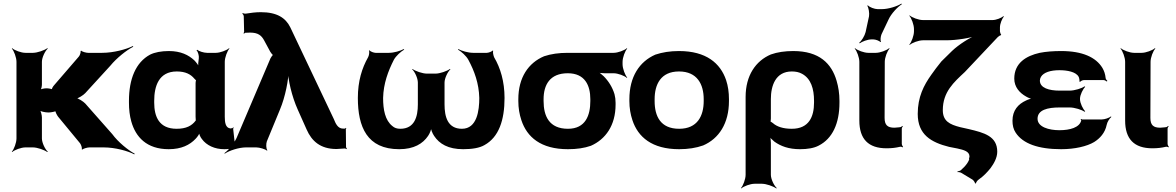

<svg xmlns="http://www.w3.org/2000/svg" viewBox="-20 -823 6567 1072"><path d="M304 -172 427 -23C433 -15 440 5 436 10L440 12C444 7 468 0 479 0H559C623 0 695 20 730 39L732 35C697 17 639 -30 607 -74L456 -245C446 -256 415 -276 403 -276V-272C415 -272 446 -292 456 -303L596 -456C631 -499 688 -544 724 -562L722 -566C686 -548 615 -528 550 -528H472C462 -528 438 -534 434 -540L430 -538C432 -532 426 -513 420 -507L282 -347C277 -342 266 -325 270 -320L274 -322C272 -327 248 -330 240 -330C228 -330 207 -326 202 -321L205 -318C210 -323 214 -341 214 -351V-478C214 -502 232 -539 247 -552L244 -554C228 -542 188 -528 164 -528H122C98 -528 61 -542 48 -554L46 -552C58 -539 72 -502 72 -478V-50C72 -26 58 11 46 24L48 26C61 14 98 0 122 0H164C188 0 228 14 244 26L247 24C232 11 214 -26 214 -50V-167C214 -180 208 -204 201 -211L198 -208C205 -201 232 -195 250 -195H252C263 -195 292 -200 296 -205L290 -207C286 -202 298 -180 304 -172Z M1267 -107 1270 -104 1266 -106C1239 -109 1235 -140 1235 -171V-478C1235 -502 1249 -539 1261 -552L1259 -554C1246 -542 1209 -528 1185 -528H1136C1118 -528 1090 -537 1081 -545L1077 -542C1086 -535 1092 -510 1090 -497C1088 -482 1084 -458 1089 -446L1093 -447C1089 -457 1076 -475 1065 -486C1033 -516 989 -538 923 -538C881 -538 844 -531 818 -518C738 -475 700 -382 700 -260V-250C700 -212 704 -177 713 -145C737 -59 798 10 922 10C993 10 1040 -14 1072 -48C1083 -59 1095 -77 1096 -87H1091C1090 -77 1098 -58 1107 -47C1133 -11 1179 10 1232 10C1253 10 1268 8 1283 2C1287 1 1295 2 1298 4L1300 0C1297 -1 1292 -8 1292 -13L1282 -102C1281 -105 1284 -108 1285 -110L1282 -112C1281 -111 1278 -107 1276 -107ZM1072 -360V-171C1072 -165 1073 -159 1073 -153C1073 -153 1074 -149 1075 -149C1075 -149 1075 -153 1075 -153C1074 -153 1072 -149 1072 -149C1051 -121 1020 -104 966 -104C868 -104 841 -172 841 -250V-260C841 -341 866 -424 967 -424C1016 -424 1045 -408 1065 -384C1066 -382 1076 -373 1077 -374L1075 -378C1074 -377 1072 -363 1072 -360Z M1895 -105C1865 -105 1853 -136 1844 -158L1601 -670C1575 -723 1527 -755 1436 -755C1407 -755 1378 -751 1353 -747C1348 -746 1338 -748 1335 -750L1333 -747C1336 -745 1341 -737 1341 -732L1343 -644C1343 -642 1340 -639 1339 -638L1343 -635C1344 -636 1346 -639 1349 -640C1358 -640 1365 -641 1376 -641C1421 -641 1440 -625 1455 -597L1489 -534C1491 -530 1503 -514 1507 -514V-518C1503 -518 1492 -502 1490 -497L1307 -67C1294 -30 1257 15 1233 32L1235 35C1259 18 1314 0 1353 0H1411C1429 0 1462 10 1470 18L1473 16C1465 7 1465 -21 1470 -34L1543 -211C1573 -282 1592 -380 1592 -437L1587 -436C1587 -380 1610 -283 1642 -212L1692 -100C1720 -36 1768 9 1859 9C1877 8 1892 7 1905 6C1908 6 1913 8 1914 10L1917 7C1915 5 1912 1 1912 -2L1911 -102C1911 -104 1913 -106 1914 -107L1911 -109C1910 -108 1909 -106 1907 -106V-105Z M1978 -276C1978 -115 2029 10 2209 10C2291 10 2341 -21 2370 -64C2380 -78 2389 -102 2389 -114H2385C2385 -102 2394 -78 2404 -64C2433 -20 2482 10 2566 10C2616 10 2658 3 2685 -13C2765 -57 2797 -152 2797 -276C2797 -368 2774 -444 2739 -503C2735 -512 2730 -533 2734 -539L2730 -541C2727 -535 2707 -528 2698 -528H2622C2594 -528 2557 -539 2539 -549L2537 -546C2555 -536 2584 -510 2595 -489C2629 -426 2654 -357 2656 -276C2656 -207 2644 -104 2559 -104C2479 -104 2462 -172 2462 -240V-362C2462 -386 2480 -423 2495 -436L2492 -438C2476 -426 2436 -412 2412 -412H2363C2339 -412 2299 -426 2283 -438L2281 -436C2296 -423 2313 -386 2313 -362V-240C2313 -172 2295 -104 2215 -104C2196 -104 2182 -109 2171 -119C2130 -151 2119 -211 2119 -276C2121 -357 2147 -426 2179 -489C2190 -510 2219 -536 2237 -546L2234 -549C2216 -539 2180 -528 2151 -528H2077C2068 -528 2047 -535 2044 -542L2040 -540C2044 -533 2040 -511 2035 -503C2001 -443 1978 -370 1978 -276Z M3456 -464V-478C3456 -502 3470 -539 3482 -552L3480 -554C3467 -542 3430 -528 3406 -528H3150C3100 -528 3057 -522 3018 -509C2930 -472 2874 -390 2874 -269V-259C2874 -220 2880 -185 2891 -152C2922 -58 2999 10 3151 10C3200 10 3242 4 3279 -9C3361 -45 3417 -123 3417 -239V-249C3417 -266 3415 -282 3411 -297C3399 -337 3377 -371 3350 -398C3340 -407 3325 -420 3316 -424L3314 -420C3323 -416 3341 -414 3355 -414H3406C3430 -414 3467 -400 3480 -388L3482 -390C3470 -403 3456 -440 3456 -464ZM3150 -414C3246 -414 3276 -346 3276 -269V-259C3276 -180 3250 -104 3151 -104C3046 -104 3015 -175 3015 -259V-269C3015 -349 3050 -414 3150 -414Z M3494 -269V-259C3494 -220 3500 -185 3511 -152C3542 -58 3620 10 3772 10C3822 10 3867 3 3906 -11C3994 -49 4050 -134 4050 -259V-269C4050 -308 4045 -343 4034 -376C4002 -470 3923 -538 3771 -538C3721 -538 3678 -531 3639 -518C3550 -479 3494 -394 3494 -269ZM3909 -269V-259C3909 -176 3874 -104 3772 -104C3667 -104 3635 -175 3635 -259V-269C3635 -351 3669 -424 3771 -424C3873 -424 3909 -352 3909 -269Z M4447 10C4488 10 4525 4 4551 -10C4628 -49 4667 -134 4667 -250V-260C4667 -301 4661 -338 4651 -372C4623 -468 4555 -538 4409 -538C4363 -538 4320 -532 4284 -519C4199 -483 4143 -401 4143 -282V153C4143 177 4129 214 4117 227L4119 229C4132 217 4169 203 4193 203H4234C4258 203 4298 217 4314 229L4317 227C4302 214 4284 177 4284 153V-26C4284 -39 4282 -57 4278 -66L4274 -64C4278 -55 4293 -41 4304 -32C4339 -7 4383 10 4447 10ZM4401 -104C4352 -104 4317 -116 4295 -136C4291 -139 4281 -146 4279 -145L4281 -141C4283 -143 4284 -159 4284 -162V-270C4284 -344 4310 -424 4401 -424C4423 -424 4442 -420 4458 -411C4508 -384 4525 -327 4525 -260V-250C4525 -172 4497 -104 4401 -104Z M4930 5C4959 5 4982 2 5003 -3C5008 -5 5017 -3 5020 0L5022 -3C5019 -6 5015 -15 5015 -20V-105C5015 -110 5019 -115 5021 -118L5018 -120C5016 -118 5011 -113 5006 -113L4998 -112L4974 -110C4935 -110 4919 -125 4919 -165L4920 -478C4920 -502 4934 -539 4947 -552L4944 -554C4931 -542 4894 -528 4870 -528H4828C4804 -528 4767 -542 4754 -554L4752 -552C4764 -539 4778 -502 4778 -478V-150C4778 -47 4828 5 4930 5ZM4832 -732 4813 -644C4808 -623 4790 -594 4777 -584L4780 -581C4793 -591 4824 -603 4846 -603H4856C4868 -603 4891 -595 4895 -588L4899 -590C4894 -597 4897 -621 4902 -632L4941 -714C4956 -747 4992 -785 5015 -799L5013 -803C4990 -788 4940 -772 4904 -772H4880C4863 -772 4834 -783 4826 -793L4822 -791C4830 -781 4835 -749 4832 -732Z M5522 -711H5133C5109 -711 5072 -725 5059 -737L5057 -735C5069 -722 5083 -685 5083 -661V-648C5083 -624 5069 -587 5057 -574L5059 -572C5072 -584 5109 -598 5133 -598H5263C5321 -598 5400 -611 5440 -626L5437 -629C5397 -615 5334 -575 5296 -539L5236 -480C5215 -454 5196 -429 5180 -406C5138 -347 5104 -282 5104 -187C5104 -71 5179 -28 5279 -3L5325 6C5361 14 5393 22 5393 51C5393 55 5390 62 5390 65H5395C5395 62 5393 53 5393 57C5393 66 5388 77 5380 89C5371 102 5360 114 5345 127C5341 131 5331 133 5326 134V138C5331 137 5342 139 5347 142L5410 180C5416 184 5424 196 5424 201H5429C5429 196 5437 184 5445 179C5471 161 5493 138 5511 115C5528 92 5548 59 5548 24C5548 -63 5474 -82 5390 -102L5341 -113C5282 -128 5244 -147 5244 -208C5244 -310 5306 -364 5367 -421L5551 -616C5554 -619 5565 -627 5568 -626L5570 -630C5567 -631 5563 -644 5563 -648V-670C5563 -690 5575 -720 5585 -730L5582 -733C5572 -723 5542 -711 5522 -711Z M5895 -96C5836 -96 5773 -114 5773 -160C5773 -210 5830 -223 5896 -223H5953C5979 -223 6022 -210 6035 -199L6039 -202C6027 -213 6010 -247 6010 -269V-272C6010 -293 6027 -327 6039 -338L6035 -341C6022 -330 5979 -317 5953 -317H5896C5837 -317 5786 -332 5786 -373C5786 -380 5788 -387 5792 -394C5807 -419 5846 -431 5895 -431C5939 -431 5987 -422 6002 -395C6006 -389 6008 -372 6007 -367L6011 -366C6013 -370 6024 -376 6033 -376H6141C6148 -376 6156 -371 6159 -368L6163 -371C6159 -375 6153 -382 6153 -388C6151 -409 6145 -427 6135 -444C6099 -503 6024 -538 5905 -538C5861 -538 5821 -535 5785 -528C5709 -511 5643 -471 5643 -384C5643 -337 5673 -304 5709 -284C5720 -277 5739 -270 5749 -269V-273C5739 -274 5721 -268 5709 -262C5665 -242 5633 -207 5633 -149C5633 -124 5638 -101 5651 -82C5691 -21 5777 10 5905 10C5981 10 6049 -6 6089 -30C6121 -50 6150 -81 6159 -126C6162 -142 6175 -162 6185 -170L6183 -173C6173 -165 6148 -156 6131 -156H6022C6020 -156 6018 -158 6017 -159L6013 -157C6014 -156 6017 -153 6017 -151C6008 -111 5954 -96 5895 -96Z M6414 5C6443 5 6466 2 6487 -3C6492 -5 6501 -3 6504 0L6506 -3C6503 -6 6499 -15 6499 -20V-105C6499 -110 6503 -115 6505 -118L6502 -120C6500 -118 6495 -113 6490 -113L6482 -112L6458 -110C6419 -110 6403 -125 6403 -165L6404 -478C6404 -502 6418 -539 6431 -552L6428 -554C6415 -542 6378 -528 6354 -528H6312C6288 -528 6251 -542 6238 -554L6236 -552C6248 -539 6262 -502 6262 -478V-150C6262 -47 6312 5 6414 5Z"/></svg>

Font: Asimov
Style: EdgeWide
Weight: 500
Designer: Google
Version: Version 2.000980: 2014